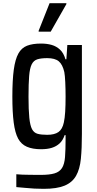

<svg xmlns="http://www.w3.org/2000/svg" viewBox="-20 -882 613 1212"><path d="M256 310Q227 310 197 308.5Q167 307 139.5 304Q112 301 83 299V218Q101 220 121.5 220.5Q142 221 169.5 221.5Q197 222 237 222Q292 222 324 212.5Q356 203 371.5 178.5Q387 154 390.5 109Q394 64 394 -5V-29H388Q377 4 356.5 23Q336 42 307.5 51Q279 60 239 60Q186 60 150 44.5Q114 29 94.5 -7Q75 -43 66.5 -108.5Q58 -174 58 -272Q58 -376 67 -442Q76 -508 96 -544Q116 -580 151 -593.5Q186 -607 239 -607Q276 -607 306 -598.5Q336 -590 359 -568.5Q382 -547 393 -508H399L405 -598H497V-37Q497 54 490.5 120Q484 186 460 228Q436 270 387.5 290Q339 310 256 310ZM278 -31Q324 -31 349 -48.5Q374 -66 383 -109Q389 -136 391.5 -176Q394 -216 394 -272Q394 -320 392 -363Q390 -406 386 -427Q375 -475 351 -495Q327 -515 278 -515Q239 -515 215.5 -507.5Q192 -500 180 -475.5Q168 -451 164 -402.5Q160 -354 160 -272Q160 -188 165 -139Q170 -90 182 -67Q194 -44 217 -37.5Q240 -31 278 -31ZM224 -682V-688L293 -862H399V-856L300 -682Z"/></svg>

Font: Farlight84_Sys_V01
Style: Regular
Weight: 400
Designer: Ryoko NISHIZUKA  (kana, bopomofo & ideographs); Paul D. Hunt (Latin, Greek & Cyrillic); Sandoll Communications , Soo-you
Foundry: Adobe
Version: Version 2.004;October 29, 2024;FontCreator 14.0.0.2814 64-bi